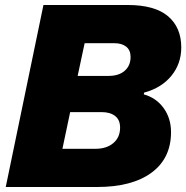

<svg xmlns="http://www.w3.org/2000/svg" viewBox="-20 -749 746 769"><path d="M154 -729H491Q600 -729 653 -684Q706 -639 706 -559Q706 -494 666.5 -445.5Q627 -397 557 -378L556 -371Q606 -357 635.5 -316Q665 -275 665 -220Q665 -115 587 -57.5Q509 0 368 0H3ZM461 -238Q461 -269 441 -284.5Q421 -300 387 -300H261L230 -153H362Q407 -153 434 -176Q461 -199 461 -238ZM415 -445Q456 -445 479.5 -465.5Q503 -486 503 -521Q503 -548 485.5 -562Q468 -576 438 -576H319L291 -445Z"/></svg>

Font: Mona Sans Black
Style: Italic
Weight: 900
Italic angle: -11.7°
Designer: Deni Anggara
Foundry: GitHub
Version: Version 2.000